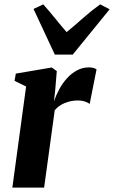

<svg xmlns="http://www.w3.org/2000/svg" viewBox="-20 -859 522 879"><path d="M36.5 0 99.5 -463 46.5 -489 52.5 -522 217 -550 240 -533.5 232.5 -443.5 227 -395Q236.5 -423 251.5 -450.8Q266.5 -478.5 287 -501Q307.5 -523.5 332.8 -537Q358 -550.5 387.5 -550.5Q400.5 -550.5 409.2 -547.5Q418 -544.5 422 -541.5L390.5 -383Q387 -387 372 -393Q357 -399 335 -399Q319 -399 304 -395.8Q289 -392.5 275.2 -386.8Q261.5 -381 250.2 -372.8Q239 -364.5 230.5 -354L182 0ZM231 -609 133.5 -818 178 -839Q204 -810 230.8 -776.8Q257.5 -743.5 285 -712Q324 -744 360.8 -776.8Q397.5 -809.5 438.5 -839L482 -816.5L313 -609Z"/></svg>

Font: Merriweather 60pt ExtraBold
Style: Italic
Weight: 800
Italic angle: -7.8°
Version: Version 2.101